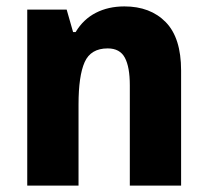

<svg xmlns="http://www.w3.org/2000/svg" viewBox="-20 -579 648 599"><path d="M368 -559Q449 -559 497 -510Q545 -461 545 -359V0H385V-313Q385 -370 369.5 -399Q354 -428 316 -428Q263 -428 244 -385Q225 -342 225 -253V0H65V-549H188L208 -479H216Q240 -519 279 -539Q318 -559 368 -559Z"/></svg>

Font: Noto Sans Arabic SemCond ExtBd
Style: Regular
Weight: 800
Width: 4
Designer: Monotype Design Team, Nadine Chahine, Nizar Qandah and Khaled Hosny
Foundry: Monotype Imaging Inc.
Version: Version 2.012; ttfautohint (v1.8.4.7-5d5b)